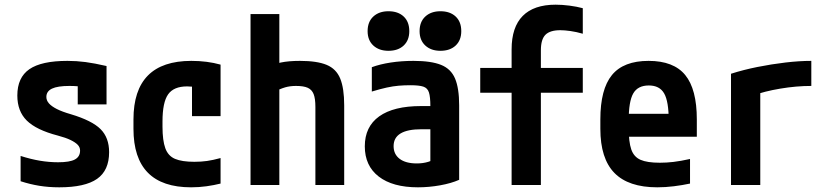

<svg xmlns="http://www.w3.org/2000/svg" viewBox="-20 -790 3540 820"><path d="M233 10Q188 10 148 3.5Q108 -3 68 -16V-124Q112 -110 151 -103.5Q190 -97 228 -97Q278 -97 300 -109Q322 -121 322 -147Q322 -161 312 -171.5Q302 -182 281.5 -192Q261 -202 227 -211Q135 -235 94.5 -275Q54 -315 54 -382Q54 -459 105.5 -494.5Q157 -530 268 -530Q307 -530 345 -525Q383 -520 435 -508V-344H312V-484L365 -416Q333 -420 313.5 -421.5Q294 -423 277 -423Q226 -423 202 -411.5Q178 -400 178 -376Q178 -361 189 -348.5Q200 -336 222.5 -324.5Q245 -313 283 -302Q373 -275 409.5 -238.5Q446 -202 446 -140Q446 -62 394.5 -26Q343 10 233 10Z M796 10Q550 10 550 -240V-280Q550 -530 797 -530Q865 -530 922 -514V-294H800V-497L863 -404Q844 -412 822.5 -416.5Q801 -421 779 -421Q722 -421 698 -387Q674 -353 674 -271V-249Q674 -190 686 -157Q698 -124 727.5 -111.5Q757 -99 810 -99Q839 -99 864 -102.5Q889 -106 922 -115V-6Q894 1 862 5.5Q830 10 796 10Z M1327 -333Q1327 -369 1319.5 -388Q1312 -407 1294.5 -415Q1277 -423 1244 -423Q1219 -423 1198 -417Q1177 -411 1140 -393L1111 -497Q1146 -516 1179.5 -523Q1213 -530 1261 -530Q1334 -530 1375 -513Q1416 -496 1433 -454.5Q1450 -413 1450 -340V0H1327ZM1050 0V-730H1173V0Z M1765 10Q1657 10 1597.5 -36Q1538 -82 1538 -165Q1538 -249 1599.5 -293Q1661 -337 1778 -337H1879V-238H1780Q1661 -238 1661 -166Q1661 -131 1687 -111.5Q1713 -92 1760 -92Q1787 -92 1809.5 -99Q1832 -106 1850 -119L1818 -53V-337Q1818 -376 1812 -395Q1806 -414 1788 -420Q1770 -426 1733 -426Q1707 -426 1683 -424Q1659 -422 1631.5 -416Q1604 -410 1568 -399V-503Q1603 -516 1649 -523Q1695 -530 1746 -530Q1821 -530 1863.5 -513Q1906 -496 1923.5 -454.5Q1941 -413 1941 -340V-22Q1907 -7 1859.5 1.5Q1812 10 1765 10ZM1639 -573Q1599 -573 1574.5 -595.5Q1550 -618 1550 -657Q1550 -697 1574.5 -719.5Q1599 -742 1639 -742Q1680 -742 1704 -719.5Q1728 -697 1728 -657Q1728 -618 1704 -595.5Q1680 -573 1639 -573ZM1861 -573Q1821 -573 1796.5 -595.5Q1772 -618 1772 -657Q1772 -697 1796.5 -719.5Q1821 -742 1861 -742Q1902 -742 1926 -719.5Q1950 -697 1950 -657Q1950 -618 1926 -595.5Q1902 -573 1861 -573Z M2165 0V-394H2031V-500H2165V-579Q2165 -674 2212.5 -722Q2260 -770 2353 -770Q2381 -770 2412 -766Q2443 -762 2469 -755V-646Q2441 -654 2416 -657.5Q2391 -661 2373 -661Q2329 -661 2309.5 -641.5Q2290 -622 2290 -575V-500H2469V-394H2290V0Z M2787 10Q2664 10 2604 -51.5Q2544 -113 2544 -240V-280Q2544 -409 2593.5 -469.5Q2643 -530 2750 -530Q2857 -530 2906.5 -469.5Q2956 -409 2956 -280V-206H2604V-304H2859L2836 -272V-275Q2836 -357 2816.5 -391Q2797 -425 2751 -425Q2704 -425 2684.5 -391Q2665 -357 2665 -275V-245Q2665 -184 2676 -152Q2687 -120 2715.5 -107.5Q2744 -95 2798 -95Q2827 -95 2856.5 -98.5Q2886 -102 2927 -111V-6Q2894 1 2858 5.5Q2822 10 2787 10Z M3102 -475Q3155 -492 3215 -504Q3275 -516 3334.5 -523Q3394 -530 3445 -530V-423Q3381 -423 3312.5 -411.5Q3244 -400 3196 -382L3227 -440V0H3102Z"/></svg>

Font: M PLUS 1 Code SemiBold
Style: Regular
Weight: 600
Designer: Coji Morishita
Foundry: UNDERFOREST DESIGN
Version: Version 1.005